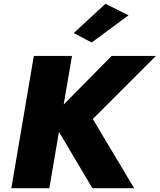

<svg xmlns="http://www.w3.org/2000/svg" viewBox="-20 -996 845 1016"><path d="M660 -915 465 -771 370 -821 538 -976ZM159 -700H361L317 -443L571 -700H805L471 -366L690 0H469L292 -298L241 0H40Z"/></svg>

Font: Jost* Heavy
Style: Italic
Weight: 800
Italic angle: -10°
Version: Version 3.7